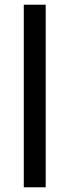

<svg xmlns="http://www.w3.org/2000/svg" viewBox="-20 -795 295 815"><path d="M174 -775V0H81V-775Z"/></svg>

Font: Josefin Sans
Style: Regular
Weight: 400
Designer: Santiago Orozco
Foundry: Typemade
Version: Version 2.000